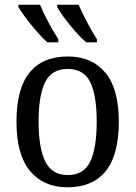

<svg xmlns="http://www.w3.org/2000/svg" viewBox="-20 -786 576 816"><path d="M266 10Q166 10 108 -59Q50 -128 50 -269Q50 -409 105.5 -477.5Q161 -546 269 -546Q370 -546 427.5 -477.5Q485 -409 485 -269Q485 -128 429.5 -59Q374 10 266 10ZM268 -42Q336 -42 363.5 -99.5Q391 -157 391 -269Q391 -381 363.5 -437Q336 -493 267 -493Q200 -493 172 -437Q144 -381 144 -269Q144 -157 172.5 -99.5Q201 -42 268 -42ZM346 -606Q325 -624 300 -652.5Q275 -681 253.5 -710Q232 -739 223 -756V-766H314Q329 -732 351 -690Q373 -648 392 -619V-606ZM181 -606Q161 -624 136 -652.5Q111 -681 89.5 -710Q68 -739 58 -756V-766H150Q164 -732 186.5 -690Q209 -648 228 -619V-606Z"/></svg>

Font: Noto Serif SemiCondensed
Style: Regular
Weight: 400
Width: 4
Designer: Monotype Design Team
Foundry: Monotype Imaging Inc.
Version: Version 2.013